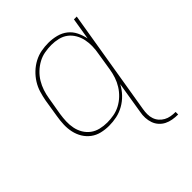

<svg xmlns="http://www.w3.org/2000/svg" viewBox="-206 -658 1012 1012"><g transform="rotate(-45 300.0 -152.5)"><path d="M537 223Q516 223 496 219.5Q476 216 459 207.5Q442 199 429 184.5Q416 170 409.5 151.5Q403 133 402 112.5Q401 92 405 72L434 -106Q420 -79 398.5 -56.5Q377 -34 350.5 -19Q324 -4 295.5 2Q267 8 238 8Q209 8 182 1.5Q155 -5 133.5 -21Q112 -37 98 -60Q84 -83 78 -110Q72 -137 73 -165.5Q74 -194 79 -223L95 -323Q100 -350 108 -376.5Q116 -403 131 -427Q146 -451 167 -471Q188 -491 213.5 -504.5Q239 -518 266 -523Q293 -528 320 -528Q350 -528 379 -520.5Q408 -513 430 -495.5Q452 -478 464.5 -452.5Q477 -427 483 -398L503 -520H524L426 72Q423 89 423 107Q423 125 428.5 141Q434 157 445 169.5Q456 182 470.5 190Q485 198 502 201Q519 204 537 204ZM243 -11Q267 -11 292 -15.5Q317 -20 340 -32Q363 -44 382.5 -62.5Q402 -81 416 -103.5Q430 -126 438 -150Q446 -174 450 -199L466 -299Q471 -325 471.5 -351Q472 -377 467 -401Q462 -425 449.5 -446.5Q437 -468 418 -482.5Q399 -497 374 -503Q349 -509 323 -509Q299 -509 273.5 -504.5Q248 -500 225 -487.5Q202 -475 182.5 -456.5Q163 -438 149.5 -415.5Q136 -393 128 -369Q120 -345 116 -320L99 -220Q95 -194 94 -168.5Q93 -143 98 -118.5Q103 -94 115.5 -73Q128 -52 147.5 -37.5Q167 -23 192 -17Q217 -11 243 -11Z"/></g></svg>

Font: Iosevka HT Thin Extended
Style: Italic
Weight: 100
Width: 7
Italic angle: -9°
Monospace: yes
Designer: Belleve Invis
Foundry: Belleve Invis
Version: Version 32.3.0; ttfautohint (v1.8.4)